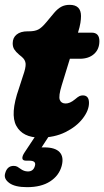

<svg xmlns="http://www.w3.org/2000/svg" viewBox="-29 -559 431 794"><path d="M61 -324 50 -333Q36.5 -344.5 30 -354.8Q23.5 -365 23.5 -380Q23.5 -403 39.8 -416.2Q56 -429.5 85.5 -429.5H91Q114.5 -429.5 129 -436.8Q143.5 -444 162.5 -467L195 -506Q209 -522.5 224 -530.8Q239 -539 259 -539Q306 -539 306 -492.5Q306 -480.5 303.5 -464.2Q301 -448 293.5 -424H350Q382 -424 382 -389Q382 -355.5 360 -335.8Q338 -316 301 -316H260L226 -205.5Q212.5 -161.5 218.2 -146.2Q224 -131 242.5 -131Q251 -131 260.5 -135Q270 -139 281.5 -148.5Q293 -158.5 299.5 -161.5Q306 -164.5 313.5 -164.5Q339 -164.5 339 -133.5Q339 -102.5 313.2 -69Q287.5 -35.5 242 -12.8Q196.5 10 136.5 10Q65 10 38.5 -38.5Q12 -87 49 -192.5L66 -245Q78 -278.5 77 -295Q76 -311.5 61 -324ZM125.5 -8.5H181.5L143 50.5Q148.5 50.5 154.5 50.5Q199 50.5 217.5 70.2Q236 90 226 127.5Q215 167.5 178.2 191.2Q141.5 215 83 215Q33 215 9.5 197.8Q-14 180.5 -8 159Q0 127 27.5 127Q36.5 127 42.8 130.5Q49 134 55.5 139Q70 150 86.5 150Q109.5 150 115.5 126.5Q121.5 105.5 92.5 105.5H79.5Q64.5 105.5 63.5 96Q62.5 86.5 72.5 71.5Z"/></svg>

Font: Fraunces 144pt SuperSoft Black
Style: Italic
Weight: 900
Italic angle: -16°
Version: Version 1.000;[b76b70a41]